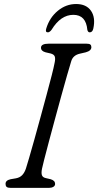

<svg xmlns="http://www.w3.org/2000/svg" viewBox="-20 -912 477 932"><path d="M184 -93.5Q179.5 -71.5 183.8 -60.8Q188 -50 204.5 -47L226 -42Q247.5 -35.5 247.5 -19.5Q247.5 -10 238.8 -5Q230 0 217.5 0H32Q17.5 0 12.2 -4.8Q7 -9.5 7 -18.5Q6 -36.5 31.5 -42L57.5 -46.5Q76.5 -50 88 -62.2Q99.5 -74.5 106 -94.5Q110.5 -108.5 121.5 -146Q132.5 -183.5 146.8 -234.8Q161 -286 176.5 -342.5Q192 -399 206.2 -452Q220.5 -505 231 -546Q241.5 -587 245 -606.5Q249.5 -626.5 246 -637.2Q242.5 -648 225.5 -652.5L201.5 -658Q179 -664 179 -680.5Q179 -700 217 -700H399.5Q413.5 -700 418.5 -695.8Q423.5 -691.5 423.5 -683Q423.5 -665.5 396 -658L368 -651.5Q334 -644 325.5 -614Q318.5 -592 306 -548Q293.5 -504 278 -448.2Q262.5 -392.5 246.8 -334Q231 -275.5 217.2 -224Q203.5 -172.5 194.5 -137.2Q185.5 -102 184 -93.5ZM336 -840Q274.5 -840 230 -767Q220.5 -755 212.5 -755Q198.5 -755 204.5 -773.5Q220.5 -826.5 260.5 -859.5Q300.5 -892.5 349.5 -892.5Q399 -892.5 421.8 -859.5Q444.5 -826.5 433 -773.5Q429 -755 415.5 -755Q407 -755 404 -767Q397.5 -840 336 -840Z"/></svg>

Font: Fraunces 9pt S100 Light
Style: Italic
Weight: 300
Italic angle: -16°
Version: Version 1.000; ttfautohint (v1.8.3)